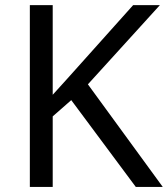

<svg xmlns="http://www.w3.org/2000/svg" viewBox="-20 -734 659 754"><path d="M619.1 0H513.2L259.8 -340.8L187 -276.9V0H97.2V-713.9H187V-361.8L248.5 -429.7L502.9 -713.9H607.9L325.2 -402.8Z"/></svg>

Font: Noto Sans Malayalam
Style: Regular
Weight: 400
Designer: Monotype Design team
Foundry: Monotype Imaging Inc.
Version: Version 1.02